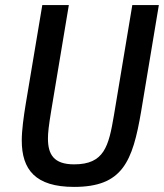

<svg xmlns="http://www.w3.org/2000/svg" viewBox="-20 -718 640 750"><path d="M145.2 -698.2 80.6 -312.5C72.4 -262.4 65 -209.5 65 -169.4C65 -55.4 118.3 12.1 269.2 12.1C458.1 12.1 497.9 -84.9 531.6 -284.4L600.5 -698.2H496.8L425.1 -267.8C404.5 -146.3 387.4 -76 269.5 -76C190 -76 167.3 -114.7 167.3 -177.2C167.3 -198.9 170.1 -225.1 180 -285.2L248.9 -698.2Z"/></svg>

Font: Margiela Mono Italic Medium It
Style: Regular
Weight: 500
Designer: Mike Abbink, Paul van der Laan, Pieter van Rosmalen
Foundry: Bold Monday
Version: Version 2.003 2021